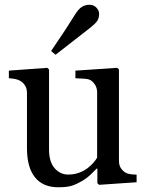

<svg xmlns="http://www.w3.org/2000/svg" viewBox="-20 -771 615 803"><path d="M551.3 -8.8 394.5 2 387.2 -4.9V-65.9H384.3Q372.6 -53.7 357.9 -39.8Q343.3 -25.9 324.2 -14.6Q302.2 -1.5 281.7 5.4Q261.2 12.2 223.6 12.2Q159.7 12.2 126.2 -29.5Q92.8 -71.3 92.8 -150.9V-381.3Q92.8 -398.9 86.2 -410.9Q79.6 -422.9 66.9 -431.6Q58.1 -437.5 44.9 -440.2Q31.7 -442.9 17.1 -443.8V-475.6L177.7 -487.3L185.1 -480.5V-146Q185.1 -93.8 208.5 -67.4Q231.9 -41 264.6 -41Q291.5 -41 312.5 -49.3Q333.5 -57.6 347.7 -68.8Q360.8 -79.1 370.8 -90.6Q380.9 -102.1 386.2 -111.8V-384.8Q386.2 -400.9 379.4 -413.3Q372.6 -425.8 360.4 -434.6Q351.6 -440.4 334.2 -441.7Q316.9 -442.9 295.4 -443.8V-475.6L470.2 -487.3L477.5 -480.5V-98.1Q477.5 -81.5 484.4 -69.8Q491.2 -58.1 503.4 -49.8Q512.2 -44.4 524.4 -42.7Q536.6 -41 551.3 -40.5ZM394.5 -712.9Q394.5 -694.3 386 -682.6Q377.4 -670.9 360.8 -657.7Q336.4 -638.2 297.1 -607.9Q257.8 -577.6 212.4 -542L193.8 -557.6Q237.8 -622.6 255.1 -649.2Q272.5 -675.8 292.5 -708Q307.6 -732.9 321.8 -741.9Q335.9 -751 354.5 -751Q372.1 -751 383.3 -739Q394.5 -727.1 394.5 -712.9Z"/></svg>

Font: UniBurma_GGSerif
Style: Book
Weight: 400
Designer: Victor San Kho Lin (for Burmese only and related typography optimization with it)
Foundry: http://www.unimm.org
Version: 2.0